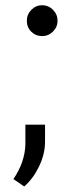

<svg xmlns="http://www.w3.org/2000/svg" viewBox="-20 -567 251 720"><path d="M80.6 -489.3Q80.6 -513.2 97.7 -530.3Q114.7 -547.4 138.2 -547.4Q161.6 -547.4 178.7 -530.3Q195.8 -513.2 195.8 -489.3Q195.8 -465.8 178.7 -448.7Q161.6 -431.6 138.2 -431.6Q114.3 -431.6 97.4 -448Q80.6 -464.4 80.6 -489.3ZM70.8 132.3 30.3 104.5Q73.2 41.5 75.2 -25.4V-99.6H148.9V-36.1Q148.9 11.7 125.5 59.1Q103.5 104 70.8 132.3Z"/></svg>

Font: Vazir Light FD
Style: Light-FD
Weight: 300
Designer: Saber Rastikerdar
Foundry: Saber Rastikerdar
Version: Version 30.1.0